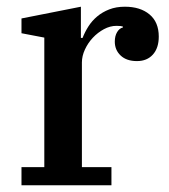

<svg xmlns="http://www.w3.org/2000/svg" viewBox="-20 -552 504 572"><path d="M44 -54H112V-440L44 -453V-497L221 -532V-439H226Q233 -457 243.5 -473.5Q254 -490 269.5 -503Q285 -516 305.5 -524Q326 -532 352 -532Q398 -532 425.5 -509Q453 -486 453 -443Q453 -409 435.5 -389.5Q418 -370 388 -370Q357 -370 339.5 -386.5Q322 -403 322 -428Q322 -445 329 -456.5Q336 -468 346 -470V-473Q343 -474 339 -474.5Q335 -475 327 -475Q308 -475 289.5 -465Q271 -455 256.5 -439.5Q242 -424 233 -404.5Q224 -385 224 -366V-54H312V0H44Z"/></svg>

Font: IBM Plex Serif Medm
Style: Regular
Weight: 500
Designer: Mike Abbink, Paul van der Laan, Pieter van Rosmalen
Foundry: Bold Monday
Version: Version 3.001